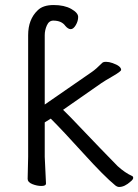

<svg xmlns="http://www.w3.org/2000/svg" viewBox="-20 -730 550 764"><path d="M92 -590Q92 -653 130 -689Q151 -710 193.5 -710Q236 -710 263.5 -694.5Q291 -679 291 -662.5Q291 -646 281.5 -630Q272 -614 261.5 -614Q251 -614 240 -627Q225 -648 192 -648Q175 -648 166.5 -629Q158 -610 158 -590V-314L346 -444Q362 -455 386 -479Q390 -484 402 -484Q414 -484 428 -479Q462 -467 462 -452Q462 -446 429 -427Q396 -408 383 -399L231 -293Q260 -265 298.5 -224Q337 -183 377 -142Q417 -101 448 -69Q478 -42 505 -30Q510 -28 510 -22Q510 -16 500 -8Q476 14 454 14Q447 14 439 8Q394 -29 312.5 -119Q231 -209 182 -258L158 -243V-106L163 0Q163 10 145 10Q127 10 108.5 2.5Q90 -5 90 -18L92 -106Z"/></svg>

Font: LXGW WenKai
Style: Regular
Weight: 400
Designer: LXGW / Fontworks Inc.
Foundry: LXGW / Fontworks Inc.
Version: Version 1.520; June 14, 2025